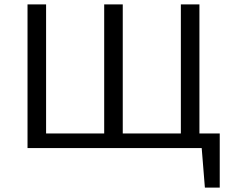

<svg xmlns="http://www.w3.org/2000/svg" viewBox="-20 -678 1077 879"><path d="M859 0V-67H986L945 0ZM918 181 898 -67H986V181ZM106 0V-658H191V0ZM457 0V-658H542V0ZM808 0V-658H893V0ZM132 0V-67H867V0Z"/></svg>

Font: Ysabeau Office Medium
Style: Regular
Weight: 500
Designer: Christian Thalmann (Catharsis Fonts)
Version: Version 2.001;gftools[0.9.30]; featfreeze: tnum,lnum,ss02